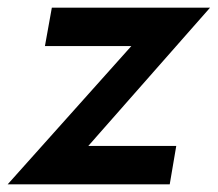

<svg xmlns="http://www.w3.org/2000/svg" viewBox="-36 -480 567 500"><path d="M306 -360H81L99 -460H511L194 -100H423L406 0H-16Z"/></svg>

Font: Jost* Medium
Style: Italic
Weight: 500
Italic angle: -10°
Version: Version 3.7